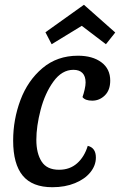

<svg xmlns="http://www.w3.org/2000/svg" viewBox="-20 -763 502 803"><path d="M441 -426Q441 -386 418.5 -364Q396 -342 366 -342Q336 -342 325 -357Q330 -371 334 -388.5Q338 -406 338 -418Q338 -444 325 -457.5Q312 -471 287 -471Q239 -471 203.5 -422Q168 -373 150 -304Q132 -235 132 -178Q132 -122 154 -87.5Q176 -53 227 -53Q272 -53 302.5 -80Q333 -107 347 -153Q381 -145 381 -104Q381 -71 358 -42.5Q335 -14 293.5 3Q252 20 199 20Q115 20 75 -28.5Q35 -77 35 -175Q35 -263 65.5 -344.5Q96 -426 157.5 -478Q219 -530 306 -530Q367 -530 404 -502.5Q441 -475 441 -426ZM196 -578 170 -628 331 -743 462 -627 423 -578 322 -655Z"/></svg>

Font: Sansita Light Italic
Style: Regular
Weight: 300
Italic angle: -11°
Designer: Pablo Cosgaya
Foundry: Omnibus-Type
Version: Version 1.006